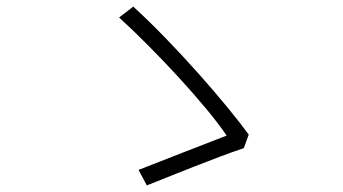

<svg xmlns="http://www.w3.org/2000/svg" viewBox="-20 -646 1040 582"><path d="M719 -197 734 -238C667 -330 515 -506 384 -626L341 -593C452 -492 606 -326 667 -235C613 -214 463 -156 400 -131L425 -84C488 -109 638 -170 719 -197Z"/></svg>

Font: Noto Sans CJK KR Light
Style: Regular
Weight: 300
Designer: Ryoko NISHIZUKA (kana & ideographs); Paul D. Hunt (Latin, Greek & Cyrillic); Wenlong ZHANG (bopomofo); Sandoll Communica
Foundry: Adobe Systems Incorporated
Version: Version 1.004;PS 1.004;hotconv 1.0.82;makeotf.lib2.5.63406